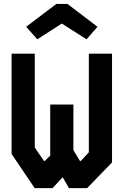

<svg xmlns="http://www.w3.org/2000/svg" viewBox="-20 -974 640 994"><path d="M40 -696V-177L159.5 0H252L304.5 -56.5L337 0H431L560 -133V-696H440V-185.5L398 -140.5H394L360 -196.5V-433H240V-168L212 -141H207.5L160 -210.5V-696ZM329.5 -953.5 484.5 -835.5 428 -770.5 300 -852 173 -770.5 115.5 -835.5 271.5 -953.5Z"/></svg>

Font: Kode
Style: Regular
Weight: 400
Monospace: yes
Designer: Isa Ozler
Foundry: Kadena LLC
Version: Version 1.000;gftools[0.9.28]